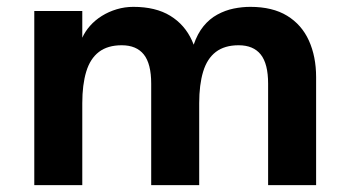

<svg xmlns="http://www.w3.org/2000/svg" viewBox="-20 -540 1014 560"><path d="M80 0V-508H220V-430Q228 -448 242.5 -464.5Q257 -481 277 -493.5Q297 -506 320.5 -513Q344 -520 369 -520Q434 -520 476.5 -494Q519 -468 540 -421.5Q561 -375 561 -315V0H421V-296Q421 -354 399.5 -381Q378 -408 335 -408Q294 -408 268.5 -388.5Q243 -369 231.5 -331Q220 -293 220 -239V0ZM762 0V-296Q762 -354 740.5 -381Q719 -408 676 -408Q635 -408 609.5 -388.5Q584 -369 572.5 -331Q561 -293 561 -239L545 -410Q556 -442 573.5 -463.5Q591 -485 614 -497.5Q637 -510 661.5 -515Q686 -520 710 -520Q775 -520 817.5 -494Q860 -468 881 -421.5Q902 -375 902 -315V0Z"/></svg>

Font: Inclusive Sans
Style: Bold
Weight: 700
Designer: Olivia King
Foundry: Olivia King
Version: Version 2.004